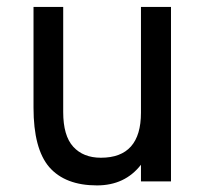

<svg xmlns="http://www.w3.org/2000/svg" viewBox="-20 -531 603 562"><path d="M392.6 0Q392.6 -12.7 392.6 -48.8Q345.7 11.7 263.7 11.7Q170.9 11.7 124 -42Q78.1 -95.7 78.1 -215.8Q78.1 -314.5 78.1 -510.7Q99.6 -510.7 165 -510.7Q165 -433.6 165 -203.1Q165 -133.8 194.3 -101.6Q223.6 -69.3 275.4 -69.3Q392.6 -69.3 392.6 -201.2Q392.6 -304.7 392.6 -510.7Q415 -510.7 480.5 -510.7Q480.5 -382.8 480.5 0Q458 0 392.6 0Z"/></svg>

Font: Overpass
Style: Regular
Weight: 400
Designer: Delve Withrington, Thomas Jockin
Version: Version 3.000;DELV;Overpass; ttfautohint (v1.5)